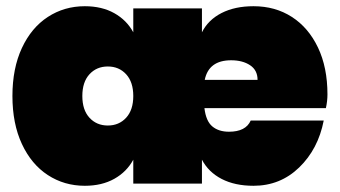

<svg xmlns="http://www.w3.org/2000/svg" viewBox="-20 -591 1094 618"><path d="M1029 -243H638Q643 -201 663.5 -184Q684 -167 717 -167Q771 -167 787 -203H1022Q1004 -111 943 -52Q882 7 796 7Q736 7 693.5 -15Q651 -37 630 -77V0H409V-77Q388 -38 348 -15.5Q308 7 253 7Q187 7 134 -27.5Q81 -62 50.5 -127.5Q20 -193 20 -282Q20 -371 50.5 -436.5Q81 -502 134 -536.5Q187 -571 253 -571Q308 -571 348 -548.5Q388 -526 409 -487V-564H630V-487Q650 -527 693 -549Q736 -571 796 -571Q866 -571 919.5 -536.5Q973 -502 1003.5 -438Q1034 -374 1034 -287Q1034 -266 1029 -243ZM809 -334Q809 -365 785 -381Q761 -397 724 -397Q652 -397 639 -334ZM409 -282Q409 -327 386 -352Q363 -377 327 -377Q291 -377 268 -352Q245 -327 245 -282Q245 -237 268 -212Q291 -187 327 -187Q363 -187 386 -212Q409 -237 409 -282Z"/></svg>

Font: Poppins Black A&M
Style: Regular
Weight: 900
Designer: Ninad Kale (Devanagari), Jonny Pinhorn (Latin)
Foundry: Indian Type Foundry
Version: 4.004